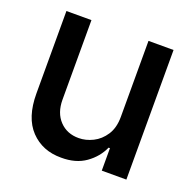

<svg xmlns="http://www.w3.org/2000/svg" viewBox="-104 -650 760 760"><g transform="rotate(20 276.5 -269.5)"><path d="M396.5 -225.6V-545.9H502V0H398.4V-94.7H392.6Q373.5 -51.3 332.3 -22Q291 7.3 229.5 6.8Q150.4 7.3 100.6 -44.9Q50.8 -97.2 50.8 -198.7V-545.9H156.2V-210.9Q156.2 -155.3 187.5 -122.3Q218.8 -89.4 268.1 -89.8Q297.9 -89.8 327.4 -104.5Q356.9 -119.1 376.7 -149.4Q396.5 -179.7 396.5 -225.6Z"/></g></svg>

Font: Inter Tight Medium
Style: Regular
Weight: 500
Designer: Rasmus Andersson
Foundry: rsms
Version: Version 3.004; ttfautohint (v1.8.4.7-5d5b)